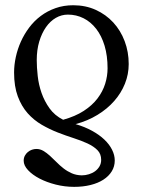

<svg xmlns="http://www.w3.org/2000/svg" viewBox="-20 -480 555 732"><path d="M120.1 -251Q120.1 -223.1 123.8 -190.2Q127.4 -157.2 138.4 -125.7Q149.4 -94.2 168.9 -66.9Q188.5 -39.6 220.7 -23.4Q266.6 -36.1 299.1 -57.1Q331.5 -78.1 351.6 -104.5Q371.6 -130.9 380.9 -160.4Q390.1 -189.9 390.1 -219.7Q390.1 -267.6 378.7 -305.7Q367.2 -343.8 346.7 -370.1Q326.2 -396.5 298.6 -410.4Q271 -424.3 238.8 -424.3Q214.4 -424.3 192.9 -411.9Q171.4 -399.4 155.3 -376.5Q139.2 -353.5 129.6 -321.5Q120.1 -289.6 120.1 -251ZM268.1 -6.8Q303.2 3.4 330.8 18.6Q358.4 33.7 377.7 52Q397 70.3 407.2 90.8Q417.5 111.3 417.5 131.8Q417.5 154.8 406 173.3Q394.5 191.9 374 205.1Q353.5 218.3 325.2 225.3Q296.9 232.4 262.7 232.4Q226.6 232.4 192.1 223.6Q157.7 214.8 130.6 200.7Q103.5 186.5 86.9 168.7Q70.3 150.9 70.3 132.8Q70.3 122.1 74.7 113.8Q79.1 105.5 86.2 99.6Q93.3 93.8 101.8 90.8Q110.4 87.9 118.7 87.9Q132.8 87.9 145.3 95.2Q157.7 102.5 170.2 113.8Q182.6 125 195.3 137.9Q208 150.9 222.4 162.1Q236.8 173.3 253.7 180.7Q270.5 188 291 188.5H292Q305.7 188.5 319.1 184.3Q332.5 180.2 342.8 172.6Q353 165 359.4 154.1Q365.7 143.1 365.7 129.4Q365.7 106.9 351.6 92.5Q337.4 78.1 314 67.1Q290.5 56.2 260.7 46.6Q231 37.1 199.7 24.9Q168.5 12.7 138.7 -4.6Q108.9 -22 85.4 -48.3Q62 -74.7 47.9 -112.5Q33.7 -150.4 33.7 -203.6Q33.7 -232.4 40.3 -262.7Q46.9 -293 59.6 -321.3Q72.3 -349.6 91.3 -375Q110.4 -400.4 135.5 -419.2Q160.6 -438 191.7 -449Q222.7 -460 259.3 -460Q306.2 -460 345 -442.4Q383.8 -424.8 411.9 -394.3Q439.9 -363.8 455.3 -323Q470.7 -282.2 470.7 -235.8Q470.7 -196.8 456.3 -160.9Q441.9 -125 415.5 -95Q389.2 -64.9 351.6 -42Q314 -19 268.1 -6.8Z"/></svg>

Font: Doulos SIL Compact
Style: Regular
Weight: 400
Designer: Walt Agee, Victor Gaultney, Peter Martin, Debbi Hosken
Foundry: SIL International
Version: Version 4.110; 2011; Maintenance release ; LnSpcTght